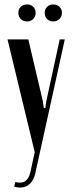

<svg xmlns="http://www.w3.org/2000/svg" viewBox="-20 -673 325 868"><path d="M108 -495 174 -214 178 -185H185L189 -214L250 -495H273L139 113Q132 142 114.5 158.5Q97 175 70 175Q64 175 57.5 174Q51 173 44 171L49 150Q78 157 94 146Q110 135 117 107L137 15L14 -495ZM63 -615Q63 -632 74 -642.5Q85 -653 102 -653Q119 -653 130 -642.5Q141 -632 141 -615Q141 -598 130 -587Q119 -576 102 -576Q85 -576 74 -587Q63 -598 63 -615ZM182 -615Q182 -631 193 -642Q204 -653 220 -653Q237 -653 248.5 -642.5Q260 -632 260 -615Q260 -598 248.5 -587Q237 -576 220 -576Q204 -576 193 -587Q182 -598 182 -615Z"/></svg>

Font: Moniqa Narrow Heading
Style: Bold
Weight: 700
Width: 4
Designer: Rajesh Rajput
Foundry: Rajesh Rajput
Version: Version 1.000